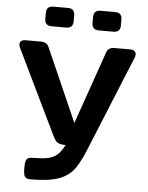

<svg xmlns="http://www.w3.org/2000/svg" viewBox="-64 -820 855 1106"><g transform="rotate(5 363.5 -267.5)"><path d="M153.9 108.8Q211.1 108.4 242.8 102Q274.5 95.6 296.6 76.9Q318.7 58.2 338.8 18.8Q316.9 18.8 304.2 14.9Q291.6 11.1 282.8 1.5Q274 -8.1 265.1 -27.3L28.8 -515.6Q18.8 -536.4 26.1 -549.5Q33.5 -562.5 56.2 -562.5H145Q161.7 -562.5 173.5 -555.8Q185.4 -549 191.4 -535.2L377.9 -112.3L524.8 -533.2Q529.9 -548 541.2 -555.3Q552.4 -562.5 569.3 -562.5H661.6Q683.8 -562.5 691.5 -549.7Q699.2 -536.9 690.9 -516.6L481.3 -4.5Q443.3 94.4 411 141.7Q378.8 188.9 320.8 211.1Q262.7 233.4 154.3 233.4Q137.6 233.4 128.9 227.8Q120.2 222.3 116.7 209.5Q113.3 196.7 113.3 171.3Q113.3 145.7 116.7 132.8Q120.2 119.9 128.8 114.4Q137.4 108.8 153.9 108.8ZM471 -769.3H556.9Q576 -769.3 586 -759.3Q596 -749.3 596 -730.3V-694.7Q596 -675.7 586 -665.7Q576 -655.7 556.9 -655.7H471Q452 -655.7 441.9 -665.7Q431.9 -675.7 431.9 -694.7V-730.3Q431.9 -749.3 441.9 -759.3Q452 -769.3 471 -769.3ZM197.9 -769.3H283.9Q302.9 -769.3 312.9 -759.3Q322.9 -749.3 322.9 -730.3V-694.7Q322.9 -675.7 312.9 -665.7Q302.9 -655.7 283.9 -655.7H197.9Q178.9 -655.7 168.9 -665.7Q158.9 -675.7 158.9 -694.7V-730.3Q158.9 -749.3 168.9 -759.3Q178.9 -769.3 197.9 -769.3Z"/></g></svg>

Font: Gyrochrome
Style: Regular
Weight: 400
Designer: David Moles
Foundry: David Moles
Version: Version 1.005;Glyphs 3.2.3 (3260)